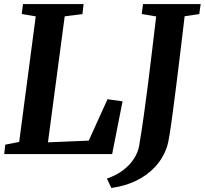

<svg xmlns="http://www.w3.org/2000/svg" viewBox="-20 -763 1014 951"><path d="M1 0 6 -46.5 75 -60 157 -682 87.5 -693.5 94 -743H394L388.5 -693.5L300.5 -682L217.5 -58L419.5 -66.5L512.5 -271.5L587 -261L535.5 0ZM531.5 168 509.5 121.5Q555 106 588.8 80.8Q622.5 55.5 643.2 23.5Q664 -8.5 669.5 -42.5Q681 -110.5 692 -188.5Q703 -266.5 713.5 -350Q724 -433.5 734 -517.8Q744 -602 753.5 -681.5L682 -693.5L688.5 -743H974L967 -693.5L894.5 -682.5Q884 -595.5 873.8 -508.8Q863.5 -422 853.5 -343.2Q843.5 -264.5 835 -200.5Q826.5 -136.5 819.5 -93.8Q812.5 -51 807.5 -37Q787.5 21.5 747.8 64Q708 106.5 653 132.8Q598 159 531.5 168Z"/></svg>

Font: Merriweather
Style: Bold Italic
Weight: 700
Italic angle: -7.8°
Version: Version 2.101